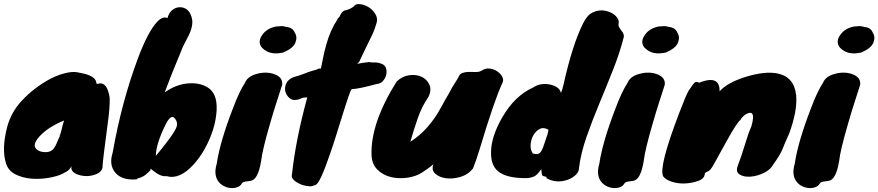

<svg xmlns="http://www.w3.org/2000/svg" viewBox="-22 -845 4374 956"><path d="M458 -429 462 -428Q464 -428 464 -427Q490 -437 507 -412Q518 -395 524 -360Q526 -312 514 -227Q491 -55 489 -22Q491 13 446 26Q407 38 368 25Q327 11 334 -18Q326 -3 318 3.5Q310 10 286.5 21.5Q263 33 220 40.5Q177 48 134 44.5Q91 41 55.5 23.5Q20 6 8 -31Q-15 -103 14 -214Q34 -287 86 -343Q146 -407 222 -449Q279 -480 332 -486Q350 -488 363.5 -485Q377 -482 392.5 -479Q408 -476 422 -470Q458 -455 458 -429ZM273 -164Q280 -178 284.5 -199Q289 -220 297 -245Q216 -212 173 -164Q126 -111 179 -91Q225 -79 246 -106Q255 -118 262 -136Q269 -154 279 -173Q276 -168 273 -164Z M727 3 702 26Q682 40 663 43L664 44L659 48Q588 54 554 17Q519 -22 539 -85Q583 -334 662 -547Q715 -691 764 -740Q790 -765 812 -755Q818 -779 833 -792.5Q848 -806 866 -808.5Q884 -811 901 -802.5Q918 -794 927.5 -772Q937 -750 935.5 -729.5Q934 -709 926.5 -689.5Q919 -670 908.5 -651Q898 -632 889 -613Q825 -459 798 -385L807 -391Q873 -435 948 -430Q981 -427 1007.5 -412.5Q1034 -398 1046.5 -369Q1059 -340 1056.5 -294.5Q1054 -249 1039 -200.5Q1024 -152 998.5 -106Q973 -60 942 -26Q872 51 807 32Q779 36 742 6Q734 -1 727 -5ZM754 -69Q769 -86 805.5 -133Q842 -180 854.5 -206.5Q867 -233 848 -256Q829 -280 800 -220Q754 -124 754 -69Z M1198 -433Q1211 -466 1260 -478Q1306 -490 1346 -475Q1387 -459 1383 -423Q1372 -388 1355.5 -337.5Q1339 -287 1324 -234Q1284 -98 1278 -42Q1263 48 1228 55Q1218 57 1209 58Q1187 59 1181 70Q1175 81 1161 86.5Q1147 92 1130.5 91.5Q1114 91 1097 83.5Q1080 76 1068 62Q1040 28 1057 -29Q1073 -138 1138 -306Q1169 -389 1198 -433ZM1387 -583Q1338 -573 1307.5 -589Q1277 -605 1272 -627.5Q1267 -650 1286 -674Q1308 -704 1352 -713Q1372 -715 1381 -715Q1390 -715 1403 -711Q1436 -708 1446 -682Q1460 -660 1448.5 -632Q1437 -604 1387 -583Z M1658 -748 1659 -752 1668 -761Q1679 -787 1692 -792Q1699 -794 1710 -797Q1721 -800 1739 -812Q1746 -826 1768 -824.5Q1790 -823 1811.5 -810.5Q1833 -798 1846.5 -776Q1860 -754 1853 -730.5Q1846 -707 1841.5 -695.5Q1837 -684 1832.5 -674Q1828 -664 1821.5 -651.5Q1815 -639 1805 -618L1772 -549Q1767 -536 1763.5 -534Q1760 -532 1757 -527Q1766 -529 1772 -530Q1778 -531 1784 -532Q1798 -534 1816 -536Q1827 -534 1835 -534H1849Q1861 -534 1878 -527.5Q1895 -521 1900 -505Q1905 -489 1901 -472.5Q1897 -456 1885 -442Q1873 -428 1854 -427Q1767 -403 1730 -401L1724 -394V-393Q1714 -369 1702.5 -332.5Q1691 -296 1677.5 -253.5Q1664 -211 1650 -165.5Q1636 -120 1621 -78Q1573 63 1551 75Q1543 79 1534.5 80.5Q1526 82 1525 83Q1490 81 1467 69Q1444 57 1436 46Q1428 35 1432 21Q1451 -153 1508 -360Q1488 -360 1480 -356Q1465 -348 1444 -347H1443Q1427 -348 1414 -362Q1401 -376 1398 -394Q1395 -412 1404 -431Q1413 -450 1440 -461Q1472 -470 1487 -476Q1516 -488 1535.5 -493Q1555 -498 1557.5 -499.5Q1560 -501 1561 -502Q1564 -504 1576 -504Q1582 -533 1588 -563Q1594 -593 1603 -624Q1623 -696 1658 -748Z M1953 -439Q1981 -466 2015.5 -470.5Q2050 -475 2076.5 -463Q2103 -451 2115.5 -424.5Q2128 -398 2112 -364Q2078 -314 2058 -256Q2038 -198 2021 -139Q2113 -197 2175 -312Q2193 -346 2214 -381L2229 -409L2259 -457Q2265 -476 2280 -481.5Q2295 -487 2312.5 -487Q2330 -487 2348 -486.5Q2366 -486 2381 -496Q2396 -506 2416.5 -503.5Q2437 -501 2453.5 -490Q2470 -479 2478.5 -463.5Q2487 -448 2480 -433Q2438 -343 2365 -98Q2348 -43 2333 -6Q2308 25 2270 36Q2232 47 2198.5 42.5Q2165 38 2145 19.5Q2125 1 2136 -27Q2108 -4 2078 15Q2048 34 2005.5 40Q1963 46 1924 36.5Q1885 27 1857.5 0Q1830 -27 1828 -72Q1822 -230 1953 -439Z M2632 -409Q2669 -434 2717 -424Q2765 -413 2771 -382Q2779 -401 2783 -420Q2828 -623 2882 -730Q2899 -763 2917 -776Q2964 -806 3016 -784Q3037 -775 3049 -759.5Q3061 -744 3058.5 -731Q3056 -718 3060.5 -710Q3065 -702 3071 -694Q3087 -675 3084 -661Q3064 -582 3030.5 -497.5Q2997 -413 2962 -329Q2927 -245 2898.5 -163.5Q2870 -82 2861 -9Q2861 10 2845 25.5Q2829 41 2805 50Q2748 70 2699 42V36Q2689 33 2684.5 32Q2680 31 2678 28Q2675 23 2673 -3Q2653 28 2634 35Q2615 42 2595 42Q2498 42 2457 7Q2421 -23 2423 -91Q2425 -167 2479 -261Q2541 -368 2632 -409ZM2631 -81Q2663 -70 2675 -96Q2682 -109 2688.5 -130Q2695 -151 2705 -179L2709 -199Q2685 -213 2665.5 -203Q2646 -193 2634 -172Q2622 -151 2620 -125Q2618 -99 2631 -81Z M3103 -433Q3116 -466 3165 -478Q3211 -490 3251 -475Q3292 -459 3288 -423Q3277 -388 3260.5 -337.5Q3244 -287 3229 -234Q3189 -98 3183 -42Q3168 48 3133 55Q3123 57 3114 58Q3092 59 3086 70Q3080 81 3066 86.5Q3052 92 3035.5 91.5Q3019 91 3002 83.5Q2985 76 2973 62Q2945 28 2962 -29Q2978 -138 3043 -306Q3074 -389 3103 -433ZM3292 -583Q3243 -573 3212.5 -589Q3182 -605 3177 -627.5Q3172 -650 3191 -674Q3213 -704 3257 -713Q3277 -715 3286 -715Q3295 -715 3308 -711Q3341 -708 3351 -682Q3365 -660 3353.5 -632Q3342 -604 3292 -583Z M3459 -433Q3526 -460 3549 -434Q3561 -420 3561 -395V-390Q3598 -433 3690 -462Q3787 -492 3850 -479Q3932 -462 3942 -372Q3950 -296 3907 -179Q3893 -149 3885.5 -130.5Q3878 -112 3872 -97Q3859 -69 3831 -30Q3815 0 3781.5 16Q3748 32 3715.5 34.5Q3683 37 3662 24.5Q3641 12 3650 -15Q3673 -77 3688 -128Q3703 -179 3719 -215Q3734 -266 3723 -279Q3714 -289 3692 -276Q3673 -264 3665 -248Q3647 -235 3597 -144Q3583 -119 3569.5 -94.5Q3556 -70 3544.5 -49Q3533 -28 3524.5 -14Q3516 0 3509.5 4.5Q3503 9 3498.5 10.5Q3494 12 3491 14Q3488 16 3486 27Q3482 50 3438 61Q3367 79 3310 55Q3291 47 3280 33Q3257 -13 3359 -280Q3395 -374 3406 -392Q3431 -430 3438.5 -435Q3446 -440 3459 -433Z M4076 -433Q4089 -466 4138 -478Q4184 -490 4224 -475Q4265 -459 4261 -423Q4250 -388 4233.5 -337.5Q4217 -287 4202 -234Q4162 -98 4156 -42Q4141 48 4106 55Q4096 57 4087 58Q4065 59 4059 70Q4053 81 4039 86.5Q4025 92 4008.5 91.5Q3992 91 3975 83.5Q3958 76 3946 62Q3918 28 3935 -29Q3951 -138 4016 -306Q4047 -389 4076 -433ZM4265 -583Q4216 -573 4185.5 -589Q4155 -605 4150 -627.5Q4145 -650 4164 -674Q4186 -704 4230 -713Q4250 -715 4259 -715Q4268 -715 4281 -711Q4314 -708 4324 -682Q4338 -660 4326.5 -632Q4315 -604 4265 -583Z"/></svg>

Font: Knewave
Style: Regular
Weight: 400
Designer: Tyler Finck
Foundry: Tyler Finck
Version: Version 1.001